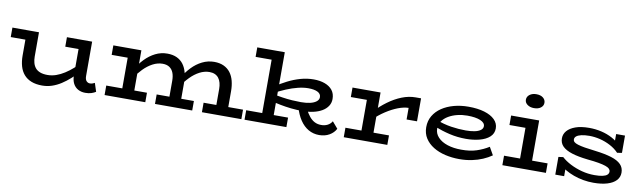

<svg xmlns="http://www.w3.org/2000/svg" viewBox="-41 -1240 6012 1793"><g transform="rotate(10 2964.5 -344.0)"><path d="M375 14Q315 14 272 -3Q229 -20 201 -52Q173 -84 160 -129.5Q147 -175 147 -230V-471H260V-240Q260 -209 267.5 -181.5Q275 -154 291.5 -134Q308 -114 336.5 -103Q365 -92 407 -92Q448 -92 488 -106Q528 -120 567 -145Q606 -170 641.5 -201.5Q677 -233 708 -267V-177Q671 -138 632.5 -103.5Q594 -69 553 -42.5Q512 -16 467.5 -1Q423 14 375 14ZM8 -381V-471H238V-381ZM783 11Q745 11 715 -5Q685 -21 668 -53Q651 -85 651 -132V-471H764V-146Q764 -112 778 -97.5Q792 -83 810 -83Q824 -83 835 -87Q846 -91 856 -96L882 -16Q865 -5 841 3Q817 11 783 11ZM525 -381V-471H748V-381Z M965 -381V-471H1197V-381ZM1117 -27V-471H1231V-27ZM965 0V-90H1351V0ZM1564 -27V-241Q1564 -284 1552 -315.5Q1540 -347 1514.5 -364.5Q1489 -382 1449 -382Q1402 -382 1356 -358Q1310 -334 1268.5 -291.5Q1227 -249 1189 -194V-283Q1222 -339 1266 -384.5Q1310 -430 1363 -456.5Q1416 -483 1476 -483Q1529 -483 1567 -465Q1605 -447 1629 -414.5Q1653 -382 1664.5 -337.5Q1676 -293 1676 -240V-27ZM1443 0V-90H1796V0ZM2009 -27V-241Q2009 -273 2002 -299Q1995 -325 1981 -343.5Q1967 -362 1945 -372Q1923 -382 1893 -382Q1846 -382 1800 -358Q1754 -334 1712.5 -291.5Q1671 -249 1634 -194V-283Q1667 -339 1710.5 -384.5Q1754 -430 1807.5 -456.5Q1861 -483 1921 -483Q1973 -483 2011.5 -465Q2050 -447 2074.5 -414.5Q2099 -382 2110.5 -337.5Q2122 -293 2122 -240V-27ZM1888 0V-90H2262V0Z M2813 -174Q2754 -174 2700.5 -180Q2647 -186 2598.5 -195.5Q2550 -205 2507 -217V-284Q2554 -274 2603.5 -266.5Q2653 -259 2698.5 -256Q2744 -253 2781 -253Q2830 -253 2867.5 -261.5Q2905 -270 2927 -287.5Q2949 -305 2949 -329Q2949 -361 2917 -377Q2885 -393 2828 -393Q2783 -393 2730.5 -380Q2678 -367 2621.5 -343.5Q2565 -320 2508 -288L2509 -354Q2562 -389 2620 -418.5Q2678 -448 2739.5 -465.5Q2801 -483 2864 -483Q2924 -483 2970 -466Q3016 -449 3042 -416Q3068 -383 3068 -333Q3068 -295 3048 -265Q3028 -235 2993.5 -215Q2959 -195 2912.5 -184.5Q2866 -174 2813 -174ZM2292 0V-90H2689V0ZM2444 -27V-686H2553V-27ZM2292 -596V-686H2545V-596ZM3002 20Q2946 20 2900 -6.5Q2854 -33 2820.5 -83Q2787 -133 2768 -201H2849Q2869 -160 2892 -132Q2915 -104 2942.5 -90Q2970 -76 3003 -76Q3037 -75 3064.5 -89Q3092 -103 3107 -129L3160 -67Q3140 -28 3098.5 -4Q3057 20 3002 20Z M3453 -200V-280Q3510 -340 3572 -385.5Q3634 -431 3699.5 -457Q3765 -483 3830 -483H3881V-265H3782V-375Q3737 -374 3683 -353.5Q3629 -333 3570.5 -295Q3512 -257 3453 -200ZM3233 0V-90H3646V0ZM3385 -27V-471H3499V-27ZM3233 -381V-471H3492V-381Z M4330 14Q4260 14 4196 -1Q4132 -16 4082.5 -46.5Q4033 -77 4004 -122Q3975 -167 3975 -227Q3975 -287 4003 -334.5Q4031 -382 4080 -415Q4129 -448 4193.5 -465.5Q4258 -483 4332 -483Q4419 -483 4482.5 -464Q4546 -445 4581.5 -410Q4617 -375 4617 -327Q4617 -278 4581.5 -246Q4546 -214 4487 -198.5Q4428 -183 4358 -183Q4277 -183 4202.5 -200.5Q4128 -218 4057 -246V-311Q4132 -282 4203.5 -271Q4275 -260 4343 -260Q4389 -260 4425 -267Q4461 -274 4482.5 -289.5Q4504 -305 4504 -328Q4504 -361 4459 -380Q4414 -399 4335 -399Q4287 -399 4241.5 -388Q4196 -377 4159 -355.5Q4122 -334 4100 -303Q4078 -272 4078 -231Q4078 -184 4111.5 -148.5Q4145 -113 4202.5 -94.5Q4260 -76 4332 -76Q4414 -75 4477 -95.5Q4540 -116 4592 -149L4634 -75Q4597 -49 4550.5 -29Q4504 -9 4448.5 2.5Q4393 14 4330 14Z M4889 -27V-471H5003V-27ZM4737 0V-90H5150V0ZM4737 -381V-471H4974V-381ZM4935 -576Q4897 -576 4872 -594.5Q4847 -613 4847 -641Q4847 -670 4872 -689Q4897 -708 4935 -708Q4976 -708 4999.5 -689Q5023 -670 5023 -641Q5023 -613 4999 -594.5Q4975 -576 4935 -576Z M5602 14Q5552 14 5504.5 5.5Q5457 -3 5413 -19Q5369 -35 5333 -56.5Q5297 -78 5270 -105L5323 -117V1H5239V-167L5284 -173Q5319 -141 5369.5 -115Q5420 -89 5479 -73.5Q5538 -58 5599 -58Q5646 -58 5675.5 -64.5Q5705 -71 5719 -83.5Q5733 -96 5733 -114Q5733 -129 5722 -140.5Q5711 -152 5685 -161Q5659 -170 5616.5 -177.5Q5574 -185 5511 -191Q5420 -201 5360.5 -220Q5301 -239 5271 -269Q5241 -299 5241 -344Q5241 -384 5267.5 -415Q5294 -446 5346 -465Q5398 -484 5476 -484Q5536 -484 5592 -471Q5648 -458 5695.5 -432.5Q5743 -407 5781 -369L5733 -353V-471H5817V-307L5772 -300Q5738 -336 5690.5 -361Q5643 -386 5591.5 -398.5Q5540 -411 5491 -411Q5445 -411 5414 -403.5Q5383 -396 5368 -383.5Q5353 -371 5353 -354Q5353 -339 5364 -329Q5375 -319 5400.5 -311Q5426 -303 5467.5 -296Q5509 -289 5570 -282Q5661 -271 5722.5 -252Q5784 -233 5814.5 -202Q5845 -171 5845 -124Q5845 -81 5816 -50Q5787 -19 5732.5 -2.5Q5678 14 5602 14Z"/></g></svg>

Font: BioRhyme SemiExpanded Medium
Style: Regular
Weight: 500
Width: 6
Designer: Aoife Mooney
Foundry: Aoife Mooney Type
Version: Version 1.600;gftools[0.9.33]